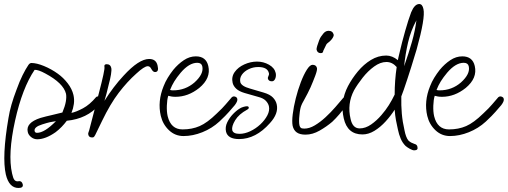

<svg xmlns="http://www.w3.org/2000/svg" viewBox="-20 -658 2524 954"><path d="M72 276Q25 276 9 209Q-11 121 22 -71Q27 -103 37 -138Q47 -173 62 -212Q77 -254 92.5 -285Q108 -316 121 -335Q125 -341 129 -343Q133 -345 136 -345Q162 -345 198.5 -330Q235 -315 267 -292Q295 -272 316.5 -244Q338 -216 345 -186Q350 -164 347 -141.5Q344 -119 335 -97Q359 -102 392.5 -120Q426 -138 457 -175Q460 -179 467 -179Q482 -179 484 -167Q486 -162 483 -154.5Q480 -147 472 -136Q413 -68 312 -58Q300 -42 286 -27.5Q272 -13 256 -1Q206 34 165 34Q148 34 134.5 23Q121 12 118 -2Q107 -48 181 -72Q209 -80 236.5 -86Q264 -92 290 -99Q303 -130 307 -153Q311 -176 308 -192Q295 -245 205 -293Q170 -312 152 -311Q91 -221 55 -59Q18 108 40 204Q45 227 51 235Q57 243 67 243Q70 243 72 242.5Q74 242 76 242Q89 242 93 258Q97 276 72 276ZM164 2Q201 2 258 -56Q243 -54 229 -51Q215 -48 190 -40Q148 -27 152 -7Q154 2 164 2Z M438 25Q422 25 419 12Q417 6 419.5 0Q422 -6 423 -10L471 -194Q502 -312 499 -325Q496 -339 510 -339Q529 -339 533 -320Q535 -310 531.5 -288Q528 -266 520 -237Q508 -185 499 -157Q521 -192 544.5 -223Q568 -254 594 -282Q670 -365 721 -365Q756 -365 763 -332Q771 -300 750 -300Q740 -300 731 -317Q725 -329 714 -329Q697 -329 657 -292Q612 -252 570 -197Q528 -142 487 -57L453 13Q450 18 447.5 21.5Q445 25 438 25Z M892 18Q850 18 819.5 -11Q789 -40 779 -82Q762 -154 793 -230Q801 -251 813.5 -271.5Q826 -292 841 -311Q865 -340 893.5 -359Q922 -378 953 -378Q1004 -378 1015 -330Q1029 -270 970 -221Q915 -177 852 -177Q841 -177 832 -178.5Q823 -180 816 -182Q810 -163 809 -133Q808 -103 813 -81Q829 -15 887 -15Q934 -15 972 -31.5Q1010 -48 1057 -94Q1087 -122 1101 -139Q1115 -156 1132 -175Q1137 -179 1142 -179Q1147 -179 1152.5 -176Q1158 -173 1159 -167Q1162 -156 1147 -136Q1133 -120 1118 -102.5Q1103 -85 1070 -54Q1033 -20 985.5 -1Q938 18 892 18ZM839 -209Q871 -209 897.5 -219Q924 -229 946 -248Q994 -291 985 -329Q981 -346 960 -346Q920 -346 878 -297Q858 -273 846 -253.5Q834 -234 825 -211Q832 -209 839 -209Z M1168 33Q1112 33 1103 -4Q1098 -27 1109 -50Q1120 -73 1138.5 -92Q1157 -111 1175 -121Q1180 -124 1190 -127Q1200 -130 1207 -130Q1215 -130 1216 -124Q1218 -119 1208 -113Q1167 -91 1148.5 -60.5Q1130 -30 1134 -11Q1139 7 1170 7Q1196 7 1223.5 -6Q1251 -19 1273.5 -40Q1296 -61 1308.5 -85Q1321 -109 1316 -131Q1312 -146 1300 -158Q1288 -170 1265 -176L1195 -196Q1168 -204 1154 -217Q1140 -230 1136 -246Q1129 -276 1146 -300Q1163 -324 1194 -338Q1225 -352 1257 -352Q1289 -352 1316.5 -336.5Q1344 -321 1350 -295Q1353 -280 1347.5 -267Q1342 -254 1331 -254Q1314 -254 1311 -268Q1310 -273 1314 -280.5Q1318 -288 1316 -295Q1309 -325 1263 -325Q1238 -325 1216 -314.5Q1194 -304 1182 -287Q1170 -270 1174 -250Q1179 -230 1222 -218L1290 -198Q1321 -189 1336 -173.5Q1351 -158 1355 -139Q1365 -94 1321 -46Q1251 33 1168 33Z M1574 -394Q1557 -394 1553 -411Q1552 -416 1556 -429.5Q1560 -443 1565.5 -457Q1571 -471 1575 -476Q1588 -495 1596 -500Q1604 -505 1612 -505Q1633 -505 1638 -486Q1639 -479 1633 -469.5Q1627 -460 1618 -452Q1604 -442 1601 -436L1586 -405Q1586 -401 1583.5 -397.5Q1581 -394 1574 -394ZM1498 11Q1470 11 1454.5 0Q1439 -11 1434 -33Q1430 -54 1434.5 -90.5Q1439 -127 1449.5 -169Q1460 -211 1474.5 -249Q1489 -287 1504.5 -311.5Q1520 -336 1533 -336Q1551 -336 1555 -320Q1557 -310 1546.5 -282Q1536 -254 1523 -224Q1518 -213 1508.5 -194Q1499 -175 1489.5 -158.5Q1480 -142 1478 -136Q1471 -121 1468 -87Q1464 -53 1468 -35Q1470 -27 1474.5 -23Q1479 -19 1492 -19Q1517 -19 1544 -35Q1571 -51 1597.5 -75.5Q1624 -100 1646.5 -126Q1669 -152 1685 -171Q1688 -175 1696 -175Q1711 -175 1713 -163Q1716 -152 1705 -138Q1684 -111 1666 -90Q1648 -69 1631 -53Q1603 -29 1568 -9Q1533 11 1498 11Z M2038 89Q2030 89 2016.5 81.5Q2003 74 1995 67Q1980 52 1971 31Q1962 10 1957 -15Q1952 -36 1947.5 -60.5Q1943 -85 1941 -113Q1922 -83 1896 -54.5Q1870 -26 1840.5 -8Q1811 10 1781 10Q1706 10 1688 -70Q1669 -153 1709 -230Q1729 -268 1758 -303Q1787 -338 1823 -360Q1859 -382 1899 -382Q1929 -382 1957 -359Q1958 -363 1959.5 -372Q1961 -381 1965 -395Q1977 -447 1993 -503.5Q2009 -560 2023 -597Q2040 -638 2063 -638Q2079 -638 2084 -613Q2094 -570 2050 -412Q2047 -403 2040 -379.5Q2033 -356 2023.5 -325.5Q2014 -295 2004 -265Q1994 -235 1986 -211.5Q1978 -188 1974 -179Q1973 -134 1976.5 -93.5Q1980 -53 1990 -10Q1993 6 1998 19.5Q2003 33 2010 41Q2017 47 2023.5 50.5Q2030 54 2039 57Q2052 60 2054 71Q2059 89 2038 89ZM1988 -329Q2011 -394 2027 -450.5Q2043 -507 2049 -557Q2021 -505 2007.5 -447Q1994 -389 1988 -329ZM1767 -20Q1796 -20 1824 -39.5Q1852 -59 1875 -86Q1896 -110 1912 -135.5Q1928 -161 1941 -188Q1941 -223 1943.5 -257Q1946 -291 1951 -325Q1929 -350 1900 -350Q1870 -350 1839 -327.5Q1808 -305 1782 -272Q1756 -239 1739 -209Q1704 -142 1722 -67Q1732 -20 1767 -20Z M2216 18Q2174 18 2143.5 -11Q2113 -40 2103 -82Q2086 -154 2117 -230Q2125 -251 2137.5 -271.5Q2150 -292 2165 -311Q2189 -340 2217.5 -359Q2246 -378 2277 -378Q2328 -378 2339 -330Q2353 -270 2294 -221Q2239 -177 2176 -177Q2165 -177 2156 -178.5Q2147 -180 2140 -182Q2134 -163 2133 -133Q2132 -103 2137 -81Q2153 -15 2211 -15Q2258 -15 2296 -31.5Q2334 -48 2381 -94Q2411 -122 2425 -139Q2439 -156 2456 -175Q2461 -179 2466 -179Q2471 -179 2476.5 -176Q2482 -173 2483 -167Q2486 -156 2471 -136Q2457 -120 2442 -102.5Q2427 -85 2394 -54Q2357 -20 2309.5 -1Q2262 18 2216 18ZM2163 -209Q2195 -209 2221.5 -219Q2248 -229 2270 -248Q2318 -291 2309 -329Q2305 -346 2284 -346Q2244 -346 2202 -297Q2182 -273 2170 -253.5Q2158 -234 2149 -211Q2156 -209 2163 -209Z"/></svg>

Font: Oooh Baby
Style: Normal
Weight: 400
Designer: Robert E. Leuschke
Foundry: Robert E. Leuschke
Version: Version 1.011; ttfautohint (v1.8.3)